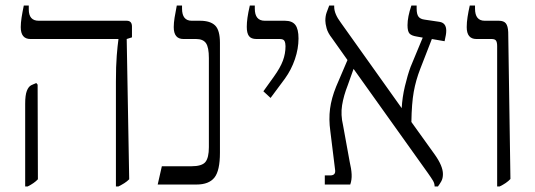

<svg xmlns="http://www.w3.org/2000/svg" viewBox="-20 -667 1933 694"><path d="M399 7V-372Q399 -429 402 -466Q405 -503 408 -524V-526H90Q55 -526 55 -569Q55 -584 58 -603.5Q61 -623 66 -647H84V-633Q84 -592 120 -592H438Q457 -592 457 -571V-532L438 -526L447 -19Q439 -11 429.5 -5Q420 1 408 7ZM71 7V-292Q71 -323 77 -338.5Q83 -354 93 -359L111 -367L116 -361L117 -19Q104 -5 80 7Z M550 0 565 -66H671Q710 -66 722.5 -81.5Q735 -97 735 -135V-457Q735 -496 724.5 -511Q714 -526 689 -526H643Q608 -526 608 -569Q608 -584 611 -603Q614 -622 619 -647H638V-636Q638 -592 673 -592H703Q740 -592 757.5 -575Q775 -558 775 -512V-115Q775 -50 755 -25Q735 0 690 0Z M958 -313 932 -337 970 -390Q993 -422 1002.5 -447.5Q1012 -473 1012 -500Q1012 -511 1008.5 -518.5Q1005 -526 991 -526H907Q888 -526 880 -536.5Q872 -547 872 -570Q872 -585 874.5 -603Q877 -621 883 -647H901V-636Q901 -592 937 -592H1010Q1036 -592 1047.5 -577Q1059 -562 1059 -528Q1059 -491 1046 -453Q1033 -415 1010 -383Z M1154 0V-33H1174Q1195 -33 1191 -55L1174 -193Q1168 -236 1173 -274Q1178 -312 1195 -354L1236 -450L1180 -529Q1165 -548 1160.5 -565Q1156 -582 1156 -592Q1156 -609 1160.5 -621.5Q1165 -634 1170 -647H1188V-642Q1188 -617 1212 -585L1432 -276Q1434 -315 1443.5 -355Q1453 -395 1464 -425L1508 -531L1486 -535Q1467 -538 1460 -546Q1453 -554 1453 -576Q1453 -606 1467 -647H1486V-636Q1486 -616 1492.5 -607Q1499 -598 1515 -596L1569 -588Q1593 -584 1593 -556Q1593 -548 1591.5 -540Q1590 -532 1587 -518L1541 -526L1499 -418Q1483 -377 1475.5 -335Q1468 -293 1467 -226L1551 -109Q1581 -67 1581 -38Q1581 -22 1575 -11.5Q1569 -1 1563 7H1551Q1551 -4 1545 -14Q1539 -24 1527 -41L1258 -418L1237 -359Q1222 -321 1216.5 -286.5Q1211 -252 1220 -214L1244 -82Q1250 -57 1251 -37Q1252 -17 1246 0Z M1777 7V-500Q1777 -514 1773 -520Q1769 -526 1757 -526H1702Q1667 -526 1667 -569Q1667 -586 1670 -605.5Q1673 -625 1678 -647H1697V-636Q1697 -592 1732 -592H1783Q1801 -592 1808.5 -582.5Q1816 -573 1817 -551L1825 -20Q1811 -5 1786 7Z"/></svg>

Font: Noto Serif Hebrew SemiCondensed Light
Style: Regular
Weight: 300
Width: 4
Designer: Monotype Design Team
Foundry: Monotype Imaging Inc.
Version: Version 2.004; ttfautohint (v1.8.4.7-5d5b)